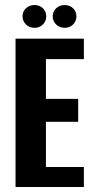

<svg xmlns="http://www.w3.org/2000/svg" viewBox="-20 -745 374 765"><path d="M41.9 0V-591H314.2V-509.3H163V-351H291.5V-259.7H163V-79.7H314.2V0ZM117.4 -634.1Q97.1 -634.1 83.5 -647.5Q69.8 -660.8 69.8 -680Q69.8 -699.2 83.5 -712Q97.1 -724.9 117.4 -724.9Q137.6 -724.9 151 -712Q164.3 -699.2 164.3 -680Q164.3 -660.8 151 -647.5Q137.6 -634.1 117.4 -634.1ZM237.6 -634.1Q217.4 -634.1 203.7 -647.5Q190 -660.8 190 -680Q190 -699.2 203.7 -712Q217.4 -724.9 237.6 -724.9Q257.9 -724.9 271.2 -712Q284.5 -699.2 284.5 -680Q284.5 -660.8 271.2 -647.5Q257.9 -634.1 237.6 -634.1Z"/></svg>

Font: Alumni Sans Thin
Style: Regular
Weight: 100
Designer: Robert E. Leuschke
Foundry: Robert E. Leuschke
Version: Version 1.018